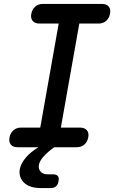

<svg xmlns="http://www.w3.org/2000/svg" viewBox="-20 -750 640 978"><path d="M290 -100H388Q411 -100 422.5 -86.5Q434 -73 429.5 -50Q425 -27 409.5 -13.5Q394 0 370 0H257L252 3Q217 29 199 50.5Q181 72 178 91Q175 111 187 124.5Q199 138 223 138H250Q268 138 275 147Q282 156 278 173Q276 190 265.5 199Q255 208 237 208H188Q131 208 102.5 180.5Q74 153 81 111Q87 81 113 51Q135 25 176 0H70Q46 0 35 -13.5Q24 -27 28.5 -50Q33 -73 48.5 -86.5Q64 -100 87 -100H185L279 -630H181Q158 -630 146.5 -643.5Q135 -657 139.5 -680Q144 -703 159.5 -716.5Q175 -730 199 -730H499Q523 -730 534 -716.5Q545 -703 540.5 -680Q536 -657 520.5 -643.5Q505 -630 482 -630H384Z"/></svg>

Font: Maple Mono Medium
Style: Italic
Weight: 500
Italic angle: -10°
Monospace: yes
Designer: subframe7536
Version: Version 7.000